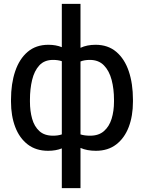

<svg xmlns="http://www.w3.org/2000/svg" viewBox="-20 -770 756 993"><path d="M36.9 -244.3V-254.3Q36.9 -337.4 58.6 -401.5Q80.3 -465.6 123.2 -502Q166.2 -538.4 230.1 -538.4Q269.5 -538.4 299.7 -525.9V-750H396.3V-522.7Q429.7 -538.4 474.4 -538.4Q538.4 -538.4 581.3 -502Q624.3 -465.6 646 -401.5Q667.6 -337.4 667.6 -254.3V-244.3Q667.6 -170.5 645.8 -113.1Q623.9 -55.8 581.1 -22.9Q538.4 9.9 475.9 9.9Q430 9.9 396.3 -5V203.1H299.7V-2.5Q269.2 9.9 228.7 9.9Q166.2 9.9 123.4 -22.9Q80.6 -55.8 58.8 -113.1Q36.9 -170.5 36.9 -244.3ZM569.6 -244.3V-254.3Q569.6 -309.7 557.4 -356.5Q545.1 -403.4 517.6 -431.8Q490.1 -460.2 444.6 -460.2Q416.9 -460.2 396.3 -452.1V-74.9Q416.9 -68.2 446 -68.2Q490.8 -68.2 517.9 -92.2Q545.1 -116.1 557.4 -156.1Q569.6 -196 569.6 -244.3ZM134.9 -254.3V-244.3Q134.9 -196 146.1 -156.1Q157.3 -116.1 183.4 -92.2Q209.5 -68.2 254.3 -68.2Q280.5 -68.2 299.7 -74.9V-453.5Q280.2 -460.2 254.3 -460.2Q209.5 -460.2 183.4 -431.8Q157.3 -403.4 146.1 -356.5Q134.9 -309.7 134.9 -254.3Z"/></svg>

Font: Interface
Style: Regular
Weight: 400
Designer: Rasmus Andersson
Foundry: rsms
Version: Version 1.8